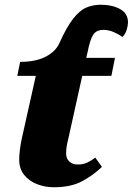

<svg xmlns="http://www.w3.org/2000/svg" viewBox="-20 -780 560 810"><path d="M207 10Q170 10 136.5 -3Q103 -16 82 -42Q61 -68 61 -107Q61 -125 64 -148.5Q67 -172 71 -191L131 -460H53L65 -519Q130 -519 172 -540.5Q214 -562 230 -597Q261 -666 288.5 -701Q316 -736 344 -748Q372 -760 404 -760Q454 -760 487 -741.5Q520 -723 520 -685Q520 -673 514.5 -654.5Q509 -636 496 -624Q482 -635 460 -644.5Q438 -654 417 -654Q387 -654 373.5 -634Q360 -614 349 -558L344 -536H465L450 -460H327L268 -194Q263 -175 261 -160.5Q259 -146 259 -132Q259 -111 272.5 -98.5Q286 -86 307 -86Q332 -86 349 -94.5Q366 -103 382 -115L410 -76Q375 -42 327.5 -16Q280 10 207 10Z"/></svg>

Font: Noto Serif Black
Style: Italic
Weight: 900
Italic angle: -12°
Designer: Monotype Design Team
Foundry: Monotype Imaging Inc.
Version: Version 2.013